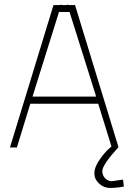

<svg xmlns="http://www.w3.org/2000/svg" viewBox="-20 -725 632 944"><path d="M589 192Q555 199 521 199Q490 199 467 177.5Q444 156 444 127Q444 101 463 70.5Q482 40 507 14L528 -5L463 -215H129L63 0H29L243 -700H276L282 -705L280 -700H312L310 -705L316 -700H349L563 0H561Q521 44 502 72.5Q483 101 483 117Q483 137 497 151.5Q511 166 530 166L585 158ZM452 -250 450 -257 451 -256 322 -666H270L142 -257L140 -250Z"/></svg>

Font: Cairo ExtraLight
Style: Regular
Weight: 250
Designer: Mohamed Gaber, the designers of Titillium
Foundry: Kief Type Foundry
Version: Version 2.009; ttfautohint (v1.5.33-1714) -l 8 -r 50 -G 200 